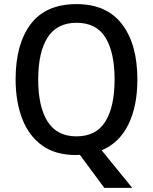

<svg xmlns="http://www.w3.org/2000/svg" viewBox="-20 -745 744 935"><path d="M649 -358Q649 -228 605 -138.5Q561 -49 475 -13L624 170H488L369 9Q365 9 360 9.5Q355 10 350 10Q249 10 184 -37.5Q119 -85 87.5 -168.5Q56 -252 56 -359Q56 -530 129.5 -627.5Q203 -725 353 -725Q499 -725 574 -627.5Q649 -530 649 -358ZM166 -358Q166 -226 211.5 -153.5Q257 -81 352 -81Q448 -81 493 -153Q538 -225 538 -358Q538 -490 493.5 -562Q449 -634 353 -634Q257 -634 211.5 -562Q166 -490 166 -358Z"/></svg>

Font: Noto Sans Telugu SemiCondensed Medium
Style: Regular
Weight: 500
Width: 4
Designer: Jelle Bosma - Monotype Design Team
Foundry: Monotype Imaging Inc.
Version: Version 2.005; ttfautohint (v1.8.4.7-5d5b)